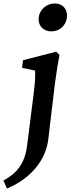

<svg xmlns="http://www.w3.org/2000/svg" viewBox="-77 -816 407 1107"><path d="M-57 225 -37 271C98 215 186 110 201 -10L240 -337C250 -413 258 -457 266 -499L247 -518L56 -469L50 -425L125 -409C127 -384 126 -346 118 -284L80 18C68 120 28 178 -57 225ZM146 -715C141 -671 170 -635 219 -635C268 -635 304 -671 309 -715C314 -759 288 -796 238 -796C190 -796 151 -759 146 -715Z"/></svg>

Font: TPK Tissa Web SemiBold
Style: Italic
Weight: 600
Italic angle: -7°
Designer: Jacques Le Bailly, Suppakit Chalermlarp | Katatrad Co.,Ltd.
Foundry: Jacques Le Bailly, Cadson Demak Co.,Ltd.
Version: Version 5.000;Glyphs 3.1.2 (3151)